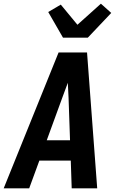

<svg xmlns="http://www.w3.org/2000/svg" viewBox="-29 -1019 649 1039"><path d="M-9 0 288 -735H442L497 0H359L354 -150H184L129 0ZM224 -260H350L342 -490Q341 -510 340 -530.5Q339 -551 338 -571Q331 -551 323 -530.5Q315 -510 308 -490ZM312 -815 232 -954 300 -994 390 -885 517 -999 573 -949 446 -815Z"/></svg>

Font: Iosevka Extrabold Extended
Style: Italic
Weight: 800
Width: 7
Italic angle: -9°
Monospace: yes
Designer: Belleve Invis
Foundry: Belleve Invis
Version: Version 32.5.0; ttfautohint (v1.8.4)